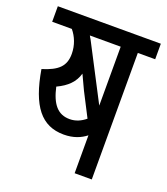

<svg xmlns="http://www.w3.org/2000/svg" viewBox="-118 -706 688 790"><g transform="rotate(20 225.5 -311.0)"><path d="M300 0H375V-554H451V-622H0V-554H86C107 -529 121 -495 121 -457C121 -403 93 -377 25 -356C51 -202 105 -134 203 -134C245 -134 276 -147 300 -166ZM171 -544V-543C169 -547 167 -551 165 -554H300V-296ZM204 -202C152 -202 123 -237 107 -309C152 -330 179 -357 190 -396C202 -370 213 -347 220 -332L273 -229C254 -213 231 -202 204 -202Z"/></g></svg>

Font: Noto Sans Devanagari ExtraCondensed
Style: Regular
Weight: 400
Width: 2
Designer: Jelle Bosma - Monotype Design Team
Foundry: Monotype Imaging Inc.
Version: Version 2.004